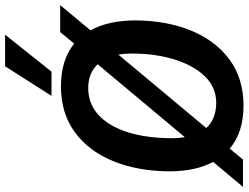

<svg xmlns="http://www.w3.org/2000/svg" viewBox="-148 -836 975 753"><g transform="rotate(-90 339.5 -459.5)"><path d="M302 8Q197 8 133 -46L90 6H-17L81 -111Q44 -180 44 -284Q45 -407 84 -503Q123 -599 197.5 -653.5Q272 -708 377 -708Q481 -708 545 -656L590 -711H696L597 -592Q636 -522 636 -415Q635 -293 596 -197.5Q557 -102 482.5 -47Q408 8 302 8ZM174 -270Q174 -244 178 -222L464 -564Q446 -583 422.5 -592Q399 -601 371 -601Q309 -601 265 -560.5Q221 -520 197.5 -446Q174 -372 174 -270ZM313 -99Q373 -99 416 -143Q459 -187 482.5 -262Q506 -337 506 -430Q506 -459 502 -483L214 -138Q232 -118 257.5 -108.5Q283 -99 313 -99ZM340 -745 456 -927H580L435 -745Z"/></g></svg>

Font: Georama SemiBold
Style: Italic
Weight: 600
Italic angle: -9°
Designer: Jean-Baptiste Levee
Foundry: Production Type
Version: Version 1.000